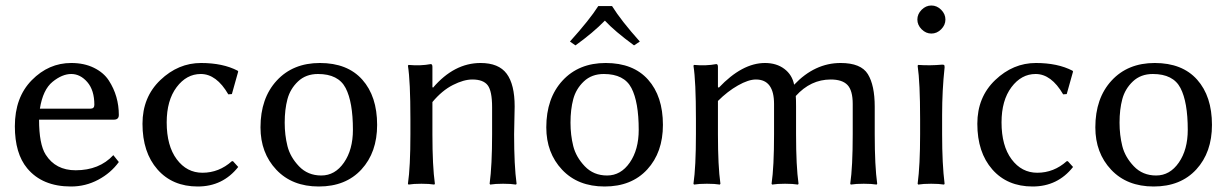

<svg xmlns="http://www.w3.org/2000/svg" viewBox="-20 -668 4464 698"><path d="M125 -273H309Q323 -273 323 -287Q323 -340 297.5 -369.5Q272 -399 239 -399Q206 -399 171 -370.5Q136 -342 125 -273ZM392 -104 412 -79Q383 -39 337 -14.5Q291 10 238 10Q134 10 79 -56Q34 -110 34 -209Q34 -314 95.5 -376.5Q157 -439 239 -439Q286 -439 321.5 -421.5Q357 -404 375.5 -375.5Q394 -347 403 -315.5Q412 -284 412 -250Q412 -233 394 -233H122Q122 -144 146 -106Q182 -49 255 -49Q341 -49 392 -104Z M710 -399Q658 -399 622 -351Q586 -303 586 -223Q586 -138 622.5 -89Q659 -40 716 -40Q776 -40 823 -82H827L846 -61Q790 10 699 10Q607 10 552.5 -52Q498 -114 498 -218Q498 -315 563 -377Q628 -439 711 -439Q790 -439 844 -411L846 -408L823 -326L810 -325Q767 -399 710 -399Z M927 -205Q927 -311 986 -375Q1045 -439 1143 -439Q1243 -439 1297 -378.5Q1351 -318 1351 -214Q1351 -114 1294 -52Q1237 10 1139 10Q1042 10 984.5 -51Q927 -112 927 -205ZM1136 -399Q1092 -399 1063.5 -372Q1035 -345 1025 -307.5Q1015 -270 1015 -222Q1015 -177 1025 -137Q1035 -97 1067 -63.5Q1099 -30 1148 -30Q1198 -30 1230.5 -77Q1263 -124 1263 -196Q1263 -297 1236.5 -348Q1210 -399 1136 -399Z M1849 -180Q1849 -66 1858 0L1856 3Q1838 0 1809 0Q1780 0 1762 3L1760 0Q1769 -67 1769 -180V-278Q1769 -337 1753 -358Q1737 -379 1697 -379Q1666 -379 1626.5 -359Q1587 -339 1552 -297V-180Q1552 -64 1561 0L1559 3Q1541 0 1512 0Q1483 0 1465 3L1463 0Q1472 -61 1472 -180V-235Q1472 -373 1463 -429L1465 -432Q1509 -428 1546 -435Q1552 -435 1552 -425V-352L1554 -349Q1631 -439 1727 -439Q1793 -439 1822 -400Q1851 -361 1851 -281Q1851 -265 1850 -230.5Q1849 -196 1849 -180Z M2205 -646Q2238 -593 2306 -517L2285 -503Q2214 -555 2179 -593Q2135 -548 2072 -503L2052 -517Q2124 -597 2155 -646ZM1966 -205Q1966 -311 2025 -375Q2084 -439 2182 -439Q2282 -439 2336 -378.5Q2390 -318 2390 -214Q2390 -114 2333 -52Q2276 10 2178 10Q2081 10 2023.5 -51Q1966 -112 1966 -205ZM2175 -399Q2131 -399 2102.5 -372Q2074 -345 2064 -307.5Q2054 -270 2054 -222Q2054 -177 2064 -137Q2074 -97 2106 -63.5Q2138 -30 2187 -30Q2237 -30 2269.5 -77Q2302 -124 2302 -196Q2302 -297 2275.5 -348Q2249 -399 2175 -399Z M2590 -352 2593 -349Q2678 -439 2761 -439Q2803 -439 2831.5 -417.5Q2860 -396 2867 -360Q2942 -439 3036 -439Q3110 -439 3135 -398.5Q3160 -358 3160 -280V-180Q3160 -64 3169 0L3167 3Q3149 0 3120 0Q3091 0 3073 3L3071 0Q3080 -61 3080 -180V-290Q3080 -339 3061 -359Q3042 -379 3000 -379Q2927 -379 2873 -319Q2874 -307 2874 -281V-180Q2874 -64 2883 0L2881 3Q2863 0 2834 0Q2805 0 2787 3L2785 0Q2794 -61 2794 -180V-290Q2794 -379 2728 -379Q2701 -379 2663 -357.5Q2625 -336 2590 -301V-180Q2590 -64 2599 0L2597 3Q2579 0 2550 0Q2521 0 2503 3L2501 0Q2510 -61 2510 -180V-235Q2510 -373 2501 -429L2503 -432Q2547 -428 2584 -435Q2590 -435 2590 -425Z M3330.5 -561.5Q3315 -577 3315 -597Q3315 -617 3330.5 -632.5Q3346 -648 3366 -648Q3386 -648 3401.5 -632.5Q3417 -617 3417 -597Q3417 -577 3401.5 -561.5Q3386 -546 3366 -546Q3346 -546 3330.5 -561.5ZM3325 -235Q3325 -368 3316 -429L3318 -432Q3361 -429 3405 -433Q3411 -433 3412.5 -431.5Q3414 -430 3414 -423Q3405 -339 3405 -251V-180Q3405 -71 3414 0L3412 3Q3394 0 3365 0Q3336 0 3318 3L3316 0Q3325 -67 3325 -180Z M3745 -399Q3693 -399 3657 -351Q3621 -303 3621 -223Q3621 -138 3657.5 -89Q3694 -40 3751 -40Q3811 -40 3858 -82H3862L3881 -61Q3825 10 3734 10Q3642 10 3587.5 -52Q3533 -114 3533 -218Q3533 -315 3598 -377Q3663 -439 3746 -439Q3825 -439 3879 -411L3881 -408L3858 -326L3845 -325Q3802 -399 3745 -399Z M3962 -205Q3962 -311 4021 -375Q4080 -439 4178 -439Q4278 -439 4332 -378.5Q4386 -318 4386 -214Q4386 -114 4329 -52Q4272 10 4174 10Q4077 10 4019.5 -51Q3962 -112 3962 -205ZM4171 -399Q4127 -399 4098.5 -372Q4070 -345 4060 -307.5Q4050 -270 4050 -222Q4050 -177 4060 -137Q4070 -97 4102 -63.5Q4134 -30 4183 -30Q4233 -30 4265.5 -77Q4298 -124 4298 -196Q4298 -297 4271.5 -348Q4245 -399 4171 -399Z"/></svg>

Font: Libertinus Sans
Style: Regular
Weight: 400
Designer: Philipp H. Poll
Foundry: Khaled Hosny
Version: Version 6.1